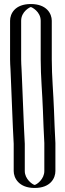

<svg xmlns="http://www.w3.org/2000/svg" viewBox="-20 -738 325 953"><path d="M50 -635V-443C50 -428 51 -411 52 -394L54 -348C59 -241 62 -131 68 -24V111C68 156 107 195 152 195C197 195 235 156 235 111V-28C232 -81 230 -137 228 -191C225 -277 217 -359 217 -443V-635C217 -680 178 -718 133 -718C88 -718 50 -680 50 -635ZM65 -635C65 -672 96 -703 133 -703C170 -703 202 -672 202 -635V-443C202 -358 210 -276 213 -191C215 -137 218 -80 220 -28V111C220 148 188 180 152 180C116 180 83 147 83 111V-24C77 -131 74 -242 69 -349L67 -395C66 -413 65 -428 65 -443ZM65 -635V-443C65 -428 66 -413 67 -395L69 -349C74 -242 77 -131 83 -24V111C83 147 116 180 152 180C188 180 220 148 220 111V-28C218 -80 215 -137 213 -191C210 -276 202 -358 202 -443V-635C202 -672 170 -703 133 -703C96 -703 65 -672 65 -635ZM50 -635C50 -680 88 -718 133 -718C178 -718 217 -680 217 -635V-443C217 -359 225 -277 228 -191C230 -137 233 -80 235 -28V111C235 156 197 195 152 195C107 195 68 156 68 111V-24C62 -131 59 -241 54 -348L52 -394C51 -411 50 -428 50 -443ZM85 -635C85 -681 129 -703 133 -703C137 -703 182 -681 182 -635V-443C182 -358 190 -276 193 -191C195 -137 197 -81 200 -28V111C200 151 163 178 152 180C141 178 103 151 103 111V-24C97 -132 94 -241 89 -348L87 -394C86 -411 85 -428 85 -443ZM30 -635V-443C30 -428 31 -412 32 -395L34 -348C39 -241 42 -131 48 -24V111C48 145 73 195 152 195C231 195 255 146 255 111V-28C252 -81 250 -137 248 -191C245 -276 237 -358 237 -443V-635C237 -670 212 -718 133 -718C54 -718 30 -670 30 -635Z"/></svg>

Font: Blanket
Style: Black
Weight: 900
Foundry: Cannot Into Space Fonts
Version: Version 0.9